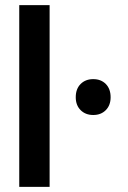

<svg xmlns="http://www.w3.org/2000/svg" viewBox="-20 -730 500 750"><path d="M55.2 0V-710H173.8V0ZM275.9 -350.1Q275.9 -382.8 294.9 -401.9Q314 -420.9 344.2 -420.9Q374.5 -420.9 393.3 -401.9Q412.1 -382.8 412.1 -350.1Q412.1 -318.8 393.3 -299.8Q374.5 -280.8 344.2 -280.8Q314 -280.8 294.9 -299.8Q275.9 -318.8 275.9 -350.1Z"/></svg>

Font: LT Hoop SemBd
Style: Regular
Weight: 600
Designer: Daniel Lyons
Foundry: LyonsType
Version: Version 1.000